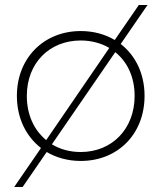

<svg xmlns="http://www.w3.org/2000/svg" viewBox="-20 -647 650 773"><path d="M466 -470 574 -627H539L442 -486C403 -509 357 -522 305 -522C157 -522 48 -414 48 -261C48 -171 85 -98 145 -51L37 106H71L168 -35C207 -12 254 1 305 1C454 1 562 -107 562 -261C562 -350 526 -423 466 -470ZM88 -261C88 -393 179 -484 305 -484C348 -484 388 -473 420 -454L166 -83C117 -123 88 -185 88 -261ZM305 -35C261 -35 222 -46 189 -66L444 -437C493 -398 522 -336 522 -261C522 -128 431 -35 305 -35Z"/></svg>

Font: Montserrat arm ExtraLight
Style: Regular
Weight: 275
Designer: Julieta Ulanovsky
Foundry: Julieta Ulanovsky
Version: Version 6.000;PS 006.000;hotconv 1.0.88;makeotf.lib2.5.64775